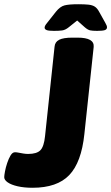

<svg xmlns="http://www.w3.org/2000/svg" viewBox="-43 -880 526 908"><path d="M111 8Q71 8 40.5 1Q10 -6 -6.5 -17.5Q-23 -29 -23 -42Q-23 -50 -19.5 -69Q-16 -88 -9 -109Q-2 -130 7 -145Q16 -160 28 -160Q35 -160 45 -158Q55 -156 67 -154Q79 -152 90 -152Q131 -152 148 -169.5Q165 -187 170 -236L215 -659Q217 -682 237 -692Q257 -702 299 -702H324Q404 -702 400 -658L356 -246Q342 -112 284.5 -52Q227 8 111 8ZM212 -734Q186 -734 177 -738Q168 -742 168 -749Q168 -754 171 -759.5Q174 -765 180 -772L221 -824Q241 -849 262 -854.5Q283 -860 327 -860Q357 -860 375.5 -858Q394 -856 405.5 -848.5Q417 -841 426 -824L455 -772Q459 -765 461 -760Q463 -755 463 -751Q463 -741 452.5 -737.5Q442 -734 416 -734Q394 -734 383 -736.5Q372 -739 358 -751L322 -783L282 -751Q266 -738 250.5 -736Q235 -734 212 -734Z"/></svg>

Font: Asap Black
Style: Italic
Weight: 900
Italic angle: -6°
Designer: Pablo Cosgaya
Foundry: Omnibus-Type
Version: Version 3.001